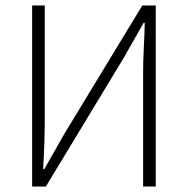

<svg xmlns="http://www.w3.org/2000/svg" viewBox="-20 -679 685 699"><path d="M97 0V-659H143V-255Q143 -207 141.5 -159Q140 -111 137 -63H141L215 -193L498 -659H547V0H501V-409Q501 -458 503.5 -504Q506 -550 507 -596H503L429 -466L147 0Z"/></svg>

Font: Source Sans 3 Light
Style: Regular
Weight: 300
Designer: Paul D. Hunt
Foundry: Adobe
Version: Version 3.052;hotconv 1.1.0;makeotfexe 2.6.0